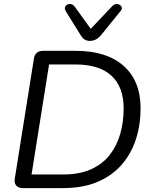

<svg xmlns="http://www.w3.org/2000/svg" viewBox="-20 -966 782 986"><path d="M98 0Q75 0 63.5 -13Q52 -26 56 -49L154 -664Q160 -705 202 -705H368Q528 -705 615 -627.5Q702 -550 702 -410Q702 -325 678 -251Q654 -177 605 -120.5Q556 -64 481 -32Q406 0 302 0ZM142 -70H304Q388 -70 447 -96.5Q506 -123 543 -170Q580 -217 597.5 -278.5Q615 -340 615 -409Q615 -519 552.5 -577Q490 -635 367 -635H232ZM442 -756Q424 -756 412.5 -764.5Q401 -773 392 -789L318 -908Q309 -924 316.5 -934.5Q324 -945 338.5 -945.5Q353 -946 365 -930L446 -818L557 -935Q569 -947 583 -945Q597 -943 603.5 -932.5Q610 -922 599 -909L500 -787Q475 -756 442 -756Z"/></svg>

Font: Nunito
Style: Italic
Weight: 400
Italic angle: -9°
Designer: Vernon Adams
Foundry: Vernon Adams
Version: Version 3.601; ttfautohint (v1.8.2.53-6de2)